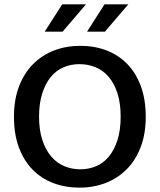

<svg xmlns="http://www.w3.org/2000/svg" viewBox="-20 -850 732 880"><path d="M348 -640Q413 -640 468 -619Q523 -598 563 -557Q603 -516 625.5 -455Q648 -394 648 -315Q648 -237 625 -176.5Q602 -116 561 -74.5Q520 -33 464.5 -11.5Q409 10 344 10Q279 10 224 -11Q169 -32 129 -73Q89 -114 66.5 -174.5Q44 -235 44 -315Q44 -393 67 -453.5Q90 -514 131 -555.5Q172 -597 227.5 -618.5Q283 -640 348 -640ZM159 -315Q159 -254 174 -208.5Q189 -163 214.5 -133Q240 -103 274.5 -88.5Q309 -74 348 -74Q387 -74 421 -88.5Q455 -103 479.5 -133Q504 -163 518.5 -208.5Q533 -254 533 -315Q533 -378 518 -423.5Q503 -469 477.5 -498.5Q452 -528 417.5 -542Q383 -556 344 -556Q305 -556 271 -541.5Q237 -527 212.5 -497Q188 -467 173.5 -421.5Q159 -376 159 -315ZM267 -705H185L265 -830H374ZM461 -705H379L459 -830H568Z"/></svg>

Font: Ek Mukta Medium
Style: Regular
Weight: 500
Designer: Girish Dalvi and Yashodeep Gholap
Foundry: Ek Type
Version: Version 2.538;PS 1.002;hotconv 16.6.51;makeotf.lib2.5.65220;